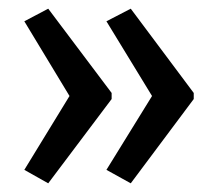

<svg xmlns="http://www.w3.org/2000/svg" viewBox="-20 -485 500 442"><path d="M426 -257 281 -63 225 -94 330 -264 225 -436 281 -465 426 -271ZM237 -257 91 -63 36 -94 140 -264 36 -436 91 -465 237 -271Z"/></svg>

Font: Noto Sans Myanmar ExtraCondensed
Style: Regular
Weight: 400
Width: 2
Designer: Monotype Design Team
Foundry: Monotype Imaging Inc.
Version: Version 2.107; ttfautohint (v1.8.4.7-5d5b)